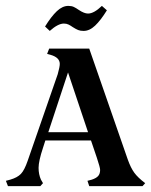

<svg xmlns="http://www.w3.org/2000/svg" viewBox="-25 -632 513 652"><path d="M468 -10 459 0H278L272 -18L287 -22Q302 -27 308.5 -34.5Q315 -42 315 -55Q315 -63 304 -96L284 -155H129L121 -130Q106 -85 106 -62Q106 -40 114 -22L121 -10L112 0H2L-5 -18L10 -22Q34 -29 46 -41.5Q58 -54 69 -86L171 -380Q178 -405 178 -415Q178 -437 146 -446L135 -449L142 -467H278L409 -90Q419 -62 431 -45.5Q443 -29 468 -10ZM274 -183 206 -386 139 -183ZM259 -527Q248 -527 240.5 -530Q233 -533 222 -540Q215 -545 208 -548.5Q201 -552 192 -552Q172 -552 144 -527L128 -542Q149 -576 168 -594Q187 -612 207 -612Q218 -612 225.5 -608.5Q233 -605 243 -598Q261 -586 274 -586Q294 -586 321 -612L338 -597Q317 -563 298 -545Q279 -527 259 -527Z"/></svg>

Font: Katibeh
Style: Regular
Weight: 400
Designer: Arabic design by Kourosh Beigpour, Latin design by Eduardo Tunni, engineering by Lasse Fister
Version: Version 1.0010g